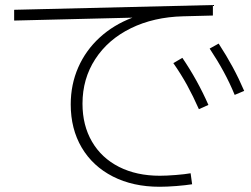

<svg xmlns="http://www.w3.org/2000/svg" viewBox="-20 -712 978 749"><path d="M255.9 -304.7Q255.9 -382.3 285.2 -449Q314.5 -515.6 368.7 -565.4Q422.9 -615.2 496.6 -643.1L35.2 -631.8V-673.8L810.5 -692.4V-651.4L694.3 -648.4Q579.6 -645.5 490.5 -601.8Q401.4 -558.1 351.6 -481.4Q301.8 -404.8 301.8 -307.6Q301.8 -223.1 338.9 -159.4Q376 -95.7 444.3 -61Q512.7 -26.4 603.5 -26.4Q628.9 -26.4 665.5 -29.3Q702.1 -32.2 723.6 -36.1L729.5 6.8Q705.1 10.7 668 13.7Q630.9 16.6 602.5 16.6Q499 16.6 420.4 -23.4Q341.8 -63.5 298.8 -136.2Q255.9 -209 255.9 -304.7ZM656.2 -465.8 691.4 -486.3Q750.5 -399.4 793 -302.7L755.9 -286.1Q733.4 -336.9 710 -379.6Q686.5 -422.4 656.2 -465.8ZM797.9 -522.5 833 -542Q863.8 -494.6 887.7 -450.4Q911.6 -406.2 932.6 -357.4L895.5 -341.8Q876 -389.2 852.3 -432.6Q828.6 -476.1 797.9 -522.5Z"/></svg>

Font: Pretendard ExtraLight
Style: Regular
Weight: 200
Designer: Base glyphs from Inter by Rasmus Andersson; Hangeul glyphs from Noto Sans CJK(Source Han Sans) by Jang Soo-young and Kan
Foundry: Kil Hyung-jin
Version: Version 1.309